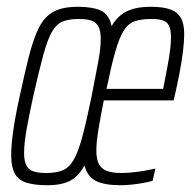

<svg xmlns="http://www.w3.org/2000/svg" viewBox="-20 -538 570 566"><path d="M120 8Q82 8 58 0.5Q34 -7 23.5 -26.5Q13 -46 13 -81Q13 -110 19 -152.5Q25 -195 38 -254Q52 -319 63.5 -365Q75 -411 87.5 -441Q100 -471 116.5 -487.5Q133 -504 155.5 -511Q178 -518 209 -518Q254 -518 278 -506.5Q302 -495 309 -461Q327 -492 354.5 -505Q382 -518 424 -518Q460 -518 481.5 -510.5Q503 -503 513 -485.5Q523 -468 523 -438Q523 -416 519.5 -387Q516 -358 509 -321.5Q502 -285 492 -242H286Q276 -192 270 -155.5Q264 -119 264 -94Q264 -69 271.5 -54.5Q279 -40 295.5 -34Q312 -28 338 -28Q353 -28 372 -30Q391 -32 408 -35Q425 -38 438 -41L430 -5Q420 -2 404 1Q388 4 370 6Q352 8 335 8Q288 8 263 -4.5Q238 -17 229 -50Q217 -28 202 -15.5Q187 -3 167 2.5Q147 8 120 8ZM116 -28Q146 -28 165 -36Q184 -44 197.5 -67.5Q211 -91 223 -136Q235 -181 250 -254Q262 -315 269.5 -355.5Q277 -396 277 -422Q277 -447 270 -460Q263 -473 249 -477.5Q235 -482 213 -482Q183 -482 164.5 -474.5Q146 -467 133 -444Q120 -421 107.5 -375.5Q95 -330 78 -254Q65 -195 58 -154.5Q51 -114 51 -87Q51 -63 58 -50Q65 -37 79.5 -32.5Q94 -28 116 -28ZM294 -276H461Q470 -321 475 -349Q480 -377 482 -395Q484 -413 484 -428Q484 -452 477.5 -463.5Q471 -475 458 -478.5Q445 -482 426 -482Q396 -482 376.5 -475Q357 -468 344 -446.5Q331 -425 319.5 -384.5Q308 -344 294 -276Z"/></svg>

Font: Saira UltraCondensed ExtraLight
Style: Italic
Weight: 250
Width: 1
Italic angle: -12°
Designer: Hector Gatti with collaboration of the Omnibus-Type team
Foundry: Omnibus-Type
Version: Version 1.101